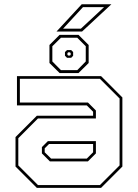

<svg xmlns="http://www.w3.org/2000/svg" viewBox="-20 -908 666 928"><path d="M158 0 55 -103V-245.5L158 -348.5H430V-368L399.5 -398.5H62V-540H468.5L571.5 -437V-103L468.5 0ZM221 -128 182.5 -166.5V-197L211.5 -226H443.5V-166.5L405 -128ZM163.5 -13.5H463L558 -108.5V-432L463 -527H76V-412.5H405L443.5 -374V-335.5H163.5L68.5 -240V-108.5ZM227 -141.5H399.5L430 -172V-212H217L196 -191V-172ZM268 -555 219 -603.5V-690.5L268 -739.5H359.5L408.5 -690.5V-603.5L359.5 -555ZM274.5 -569H353.5L394.5 -611V-684.5L353.5 -725.5H274.5L233 -684.5V-611ZM304 -628.5 294 -638.5V-656.5L304 -666H324L333.5 -656.5V-638.5L324 -628.5ZM309.5 -639.5H318L321.5 -643V-651.5L318 -655H309.5L306 -651.5V-643ZM253 -755.5 375 -887.5H518.5L376.5 -755.5ZM285 -769.5H371L483 -873.5H381Z"/></svg>

Font: Tourney Thin Thin
Style: Regular
Weight: 250
Version: Version 1.015